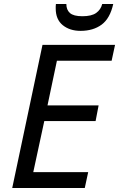

<svg xmlns="http://www.w3.org/2000/svg" viewBox="-20 -938 594 958"><path d="M41 0 192 -714H554L537 -635H264L217 -412H472L457 -334H201L146 -79H420L403 0ZM382 -784Q328 -784 293 -812.5Q258 -841 258 -896Q258 -901 258 -906.5Q258 -912 259 -918H311Q311 -889 329 -873Q347 -857 391 -857Q437 -857 460 -873.5Q483 -890 490 -918H545Q529 -846 487 -815Q445 -784 382 -784Z"/></svg>

Font: Noto Sans
Style: Italic
Weight: 400
Italic angle: -12°
Designer: Monotype Design Team
Foundry: Monotype Imaging Inc.
Version: Version 2.013; ttfautohint (v1.8.4.7-5d5b)